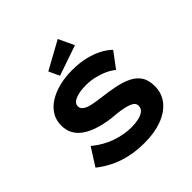

<svg xmlns="http://www.w3.org/2000/svg" viewBox="-236 -1145 1356 1356"><g transform="rotate(-45 442.5 -466.5)"><path d="M454 10Q372 10 304 -5.5Q236 -21 181.5 -48.5Q127 -76 82 -112L166 -244Q241 -184 317 -158.5Q393 -133 465 -133Q497 -133 530.5 -139.5Q564 -146 585.5 -162Q607 -178 607 -206Q607 -222 597 -233Q587 -244 568 -251.5Q549 -259 524.5 -264.5Q500 -270 471.5 -273.5Q443 -277 413 -279Q346 -287 292 -304Q238 -321 199.5 -347Q161 -373 141 -409.5Q121 -446 121 -493Q121 -546 146.5 -587.5Q172 -629 217.5 -657.5Q263 -686 322.5 -701Q382 -716 450 -716Q524 -716 582.5 -702Q641 -688 685.5 -664.5Q730 -641 759 -612L673 -497Q644 -521 606.5 -537.5Q569 -554 527.5 -563Q486 -572 446 -572Q404 -572 371.5 -564.5Q339 -557 319.5 -543Q300 -529 300 -505Q300 -487 316 -473Q332 -459 358.5 -451.5Q385 -444 416 -439.5Q447 -435 477 -431Q536 -424 591.5 -412.5Q647 -401 691.5 -379.5Q736 -358 761 -321Q786 -284 786 -223Q786 -150 743 -97.5Q700 -45 625 -17.5Q550 10 454 10ZM364 -748 327 -828 536 -943 591 -826Z"/></g></svg>

Font: Lexend Tera
Style: Bold
Weight: 700
Designer: Bonnie Shaver-Troup, Thomas Jockin
Foundry: Lexend
Version: Version 1.007